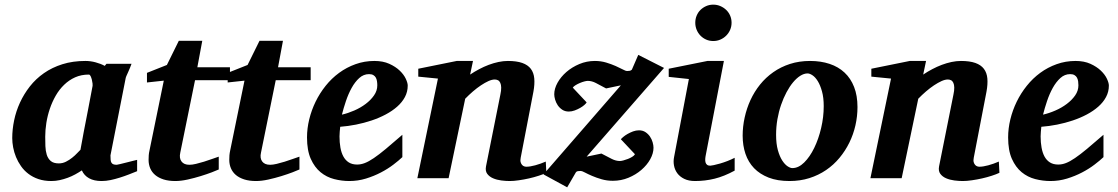

<svg xmlns="http://www.w3.org/2000/svg" viewBox="-20 -760 4767 819"><path d="M375 -394Q375.5 -396 374.8 -403.8Q374 -411.6 371.8 -420.2Q369.6 -428.7 366.5 -435.3Q363.3 -441.9 358.9 -441.9Q326.7 -441.9 300.5 -430.2Q274.4 -418.5 253.7 -398.4Q232.9 -378.4 217.8 -352.1Q202.6 -325.7 192.6 -296.1Q182.6 -266.6 177.7 -235.8Q172.9 -205.1 172.9 -176.8Q172.9 -156.7 173.6 -136.7Q174.3 -116.7 179.4 -100.1Q184.6 -83.5 196.5 -73.2Q208.5 -63 231 -63Q247.1 -63 261.5 -70.3Q275.9 -77.6 287.8 -87.2Q299.8 -96.7 308.8 -106.4Q317.9 -116.2 323.2 -121.1Q326.7 -141.1 328.9 -152.1Q331.1 -163.1 332.8 -173.1Q334.5 -183.1 336.9 -195.8Q339.4 -208.5 344 -232.2Q348.6 -255.9 356 -294.2Q363.3 -332.5 375 -394ZM564.9 -29.8Q547.9 -22.9 529.1 -15.6Q510.3 -8.3 490.7 -2.2Q471.2 3.9 451.7 8.1Q432.1 12.2 413.1 12.2Q381.3 12.2 360.1 0.5Q338.9 -11.2 329.1 -33.2Q315.9 -24.4 300.8 -16.1Q285.6 -7.8 269 -1.7Q252.4 4.4 234.9 8.3Q217.3 12.2 199.2 12.2Q168.5 12.2 144 3.9Q119.6 -4.4 101.1 -18.6Q82.5 -32.7 69.6 -51.3Q56.6 -69.8 48.3 -90.1Q40 -110.4 36.1 -131.3Q32.2 -152.3 32.2 -170.9Q32.2 -208 40.3 -246.8Q48.3 -285.6 65.2 -322.3Q82 -358.9 107.4 -391.4Q132.8 -423.8 167.5 -448Q202.1 -472.2 246.3 -486.1Q290.5 -500 344.2 -500Q366.2 -500 387.9 -494.1Q409.7 -488.3 426.8 -479L434.1 -487.8H541Q538.6 -480.5 534.7 -471.2Q530.8 -461.9 526.9 -453.1Q522.9 -444.3 519.8 -437.3Q516.6 -430.2 516.1 -426.8L451.2 -97.2Q451.2 -85.9 451.9 -78.1Q452.6 -70.3 455.6 -65.7Q458.5 -61 463.9 -59.1Q469.2 -57.1 478 -57.1Q480 -57.1 492.4 -60.1Q504.9 -63 519.8 -66.9Q534.7 -70.8 547.9 -74Q561 -77.1 564.9 -78.1Z M812 -418 749 -108.9Q743.7 -85.4 754.2 -71.3Q764.6 -57.1 788.1 -57.1Q799.8 -57.1 816.2 -61Q832.5 -64.9 850.1 -70.3Q867.7 -75.7 884.3 -81.8Q900.9 -87.9 913.1 -91.8V-37.1Q904.8 -33.2 883.8 -25.1Q862.8 -17.1 835.9 -8.8Q809.1 -0.5 780.3 5.9Q751.5 12.2 728 12.2Q699.2 12.2 677.7 5.4Q656.2 -1.5 642.1 -13.4Q627.9 -25.4 620.8 -42Q613.8 -58.6 613.8 -78.1Q613.8 -87.9 614.5 -97.7Q615.2 -107.4 617.7 -118.2L678.7 -416L606.9 -408.2V-449.2L691.9 -482.9L742.7 -585.9H842.8L821.8 -473.1H960.9V-418Z M1156.2 -418 1093.3 -108.9Q1087.9 -85.4 1098.4 -71.3Q1108.9 -57.1 1132.3 -57.1Q1144 -57.1 1160.4 -61Q1176.8 -64.9 1194.3 -70.3Q1211.9 -75.7 1228.5 -81.8Q1245.1 -87.9 1257.3 -91.8V-37.1Q1249 -33.2 1228 -25.1Q1207 -17.1 1180.2 -8.8Q1153.3 -0.5 1124.5 5.9Q1095.7 12.2 1072.3 12.2Q1043.5 12.2 1022 5.4Q1000.5 -1.5 986.3 -13.4Q972.2 -25.4 965.1 -42Q958 -58.6 958 -78.1Q958 -87.9 958.7 -97.7Q959.5 -107.4 961.9 -118.2L1022.9 -416L951.2 -408.2V-449.2L1036.1 -482.9L1086.9 -585.9H1187L1166 -473.1H1305.2V-418Z M1589.4 -396Q1589.4 -404.8 1588.1 -413.3Q1586.9 -421.9 1583.3 -428.7Q1579.6 -435.5 1572.5 -439.7Q1565.4 -443.8 1554.2 -443.8Q1530.8 -443.8 1512.5 -427.2Q1494.1 -410.6 1480 -385Q1465.8 -359.4 1455.6 -328.9Q1445.3 -298.3 1438.5 -271Q1464.4 -276.9 1491.2 -288.6Q1518.1 -300.3 1539.8 -316.7Q1561.5 -333 1575.4 -353Q1589.4 -373 1589.4 -396ZM1719.2 -395Q1719.2 -368.7 1707.3 -346.2Q1695.3 -323.7 1674.3 -305.2Q1653.3 -286.6 1625.2 -271.7Q1597.2 -256.8 1565.2 -246.1Q1533.2 -235.4 1498.8 -228.5Q1464.4 -221.7 1431.2 -219.2Q1430.2 -210 1429.2 -198.2Q1428.2 -186.5 1428.2 -178.2Q1428.2 -152.3 1432.1 -130.4Q1436 -108.4 1444.8 -92.3Q1453.6 -76.2 1468 -67.1Q1482.4 -58.1 1503.4 -58.1Q1519.5 -58.1 1536.1 -64.5Q1552.7 -70.8 1574.7 -85.7Q1596.7 -100.6 1626 -125Q1655.3 -149.4 1696.3 -185.1V-89.8Q1681.6 -75.7 1658.2 -57.9Q1634.8 -40 1605 -24.4Q1575.2 -8.8 1541 1.7Q1506.8 12.2 1470.2 12.2Q1437.5 12.2 1405.3 3.9Q1373 -4.4 1347.4 -25.4Q1321.8 -46.4 1305.7 -82.3Q1289.6 -118.2 1289.6 -173.8Q1289.6 -211.9 1299.1 -251Q1308.6 -290 1326.2 -326.2Q1343.8 -362.3 1369.1 -394Q1394.5 -425.8 1426.5 -449.2Q1458.5 -472.7 1496.6 -486.3Q1534.7 -500 1577.1 -500Q1613.8 -500 1640.6 -487.8Q1667.5 -475.6 1685.1 -458.7Q1702.6 -441.9 1710.9 -424.1Q1719.2 -406.2 1719.2 -395Z M2310.5 -22.9Q2297.4 -16.6 2277.8 -10.3Q2258.3 -3.9 2236.6 1Q2214.8 5.9 2193.1 9Q2171.4 12.2 2154.3 12.2Q2137.7 12.2 2118.4 9.8Q2099.1 7.3 2083.3 0.5Q2067.4 -6.3 2058.3 -18.6Q2049.3 -30.8 2053.2 -50.8L2114.3 -356Q2118.2 -374 2117.9 -386.5Q2117.7 -398.9 2114 -406.7Q2110.4 -414.6 2104.2 -417.7Q2098.1 -420.9 2090.3 -420.9Q2078.6 -420.9 2063.5 -414.1Q2048.3 -407.2 2031.5 -396Q2014.6 -384.8 1997.3 -369.9Q1980 -355 1964.4 -338.9L1893.6 0H1760.3L1848.1 -424.8L1764.2 -433.1V-466.8L1928.2 -500H1997.6L1985.4 -441.9Q2003.4 -454.1 2023.7 -464.8Q2043.9 -475.6 2064.7 -483.4Q2085.4 -491.2 2106.2 -495.6Q2127 -500 2146.5 -500Q2183.6 -500 2207.8 -491.5Q2231.9 -482.9 2244.4 -466.3Q2256.8 -449.7 2259 -425.3Q2261.2 -400.9 2255.4 -369.1L2201.2 -87.9Q2198.7 -75.7 2200.9 -68.1Q2203.1 -60.5 2207.3 -56.2Q2211.4 -51.8 2216.3 -50.3Q2221.2 -48.8 2225.1 -48.8Q2240.7 -48.8 2263.2 -54.9Q2285.6 -61 2308.1 -70.8Z M2482.4 -91.8 2545.4 -105Q2572.3 -90.8 2589.8 -82Q2607.4 -73.2 2624.5 -73.2Q2629.9 -73.2 2639.2 -75.7Q2648.4 -78.1 2658.4 -82Q2668.5 -85.9 2676.8 -91.1Q2685.1 -96.2 2688.5 -102.1L2628.4 -166Q2630.9 -169.4 2638.7 -176Q2646.5 -182.6 2657.2 -188.7Q2668 -194.8 2680.4 -199.5Q2692.9 -204.1 2705.6 -204.1Q2721.7 -204.1 2733.4 -196.3Q2745.1 -188.5 2752.7 -177.2Q2760.3 -166 2763.9 -153.1Q2767.6 -140.1 2767.6 -129.9Q2767.6 -106 2753.7 -80.8Q2739.7 -55.7 2715.8 -35.2Q2691.9 -14.6 2660.6 -1.7Q2629.4 11.2 2594.2 11.2Q2568.8 11.2 2546.1 4.6Q2523.4 -2 2505.4 -9.8Q2487.3 -17.6 2474.9 -24.2Q2462.4 -30.8 2457.5 -30.8Q2450.7 -30.8 2445.1 -30Q2439.5 -29.3 2436.5 -24.9L2399.4 39.1L2298.3 -16.1L2628.4 -396L2565.4 -382.8Q2539.1 -397 2521.7 -406Q2504.4 -415 2487.3 -415Q2481.9 -415 2472.7 -412.6Q2463.4 -410.2 2453.6 -406Q2443.8 -401.9 2435.3 -396.7Q2426.8 -391.6 2423.3 -386.2L2482.4 -323.2Q2480 -318.8 2472.7 -312.3Q2465.3 -305.7 2454.6 -299.6Q2443.8 -293.5 2431.2 -288.8Q2418.5 -284.2 2406.2 -284.2Q2390.1 -284.2 2378.4 -292Q2366.7 -299.8 2359.1 -311Q2351.6 -322.3 2347.9 -335Q2344.2 -347.7 2344.2 -357.9Q2344.2 -381.8 2358.2 -407Q2372.1 -432.1 2396 -452.9Q2419.9 -473.6 2451.2 -486.8Q2482.4 -500 2517.6 -500Q2543 -500 2565.7 -493.2Q2588.4 -486.3 2606.4 -478.3Q2624.5 -470.2 2637 -463.6Q2649.4 -457 2654.3 -457Q2661.1 -457 2666.3 -458Q2671.4 -459 2675.3 -462.9L2702.6 -525.9L2812.5 -470.2Z M3113.8 -32.2Q3068.8 -7.8 3028.3 2.2Q2987.8 12.2 2944.8 12.2Q2917.5 12.2 2898.7 2.9Q2879.9 -6.3 2869.1 -21Q2858.4 -35.6 2855 -54Q2851.6 -72.3 2855.5 -90.8L2918.5 -422.9L2832.5 -432.1V-466.8L2997.6 -500H3067.9L2990.7 -99.1Q2988.8 -90.3 2988.3 -82Q2987.8 -73.7 2989.5 -67.4Q2991.2 -61 2996.1 -57.1Q3001 -53.2 3009.8 -53.2Q3013.7 -53.2 3025.1 -55.7Q3036.6 -58.1 3051.8 -62.5Q3066.9 -66.9 3083.3 -73.2Q3099.6 -79.6 3113.8 -86.9ZM3100.6 -663.1Q3100.6 -647 3094.5 -632.8Q3088.4 -618.7 3077.6 -607.9Q3066.9 -597.2 3052.7 -591.1Q3038.6 -585 3022.5 -585Q3006.3 -585 2992.4 -591.1Q2978.5 -597.2 2968 -607.9Q2957.5 -618.7 2951.7 -632.8Q2945.8 -647 2945.8 -663.1Q2945.8 -679.2 2951.7 -693.4Q2957.5 -707.5 2968 -717.8Q2978.5 -728 2992.4 -734.1Q3006.3 -740.2 3022.5 -740.2Q3038.6 -740.2 3052.7 -734.1Q3066.9 -728 3077.6 -717.8Q3088.4 -707.5 3094.5 -693.4Q3100.6 -679.2 3100.6 -663.1Z M3493.7 -307.1Q3493.7 -343.8 3486.3 -370.1Q3479 -396.5 3468.5 -413.6Q3458 -430.7 3446 -438.7Q3434.1 -446.8 3424.8 -446.8Q3409.7 -446.8 3393.8 -436.8Q3377.9 -426.8 3363 -408.9Q3348.1 -391.1 3335 -366.5Q3321.8 -341.8 3311.8 -312.7Q3301.8 -283.7 3296.1 -251.2Q3290.5 -218.8 3290.5 -185.1Q3290.5 -146.5 3298.1 -119.4Q3305.7 -92.3 3316.7 -75.4Q3327.6 -58.6 3339.4 -50.8Q3351.1 -43 3359.9 -43Q3386.2 -43 3410.4 -66.9Q3434.6 -90.8 3453.1 -128.9Q3471.7 -167 3482.7 -213.9Q3493.7 -260.7 3493.7 -307.1ZM3637.7 -303.2Q3637.7 -263.7 3628.9 -225.1Q3620.1 -186.5 3603 -151.6Q3585.9 -116.7 3561 -86.7Q3536.1 -56.6 3503.9 -34.7Q3471.7 -12.7 3432.4 -0.2Q3393.1 12.2 3347.7 12.2Q3296.4 12.2 3258.8 -2.4Q3221.2 -17.1 3196.5 -42.7Q3171.9 -68.4 3159.9 -103.8Q3147.9 -139.2 3147.9 -181.2Q3147.9 -220.2 3156.5 -259Q3165 -297.9 3181.4 -333.5Q3197.8 -369.1 3222.2 -399.4Q3246.6 -429.7 3278.6 -452.1Q3310.5 -474.6 3349.9 -487.3Q3389.2 -500 3435.5 -500Q3481.4 -500 3518.8 -487.5Q3556.2 -475.1 3582.5 -450.4Q3608.9 -425.8 3623.3 -388.9Q3637.7 -352.1 3637.7 -303.2Z M4243.2 -22.9Q4230 -16.6 4210.4 -10.3Q4190.9 -3.9 4169.2 1Q4147.5 5.9 4125.7 9Q4104 12.2 4086.9 12.2Q4070.3 12.2 4051 9.8Q4031.7 7.3 4015.9 0.5Q4000 -6.3 3991 -18.6Q3981.9 -30.8 3985.8 -50.8L4046.9 -356Q4050.8 -374 4050.5 -386.5Q4050.3 -398.9 4046.6 -406.7Q4043 -414.6 4036.9 -417.7Q4030.8 -420.9 4022.9 -420.9Q4011.2 -420.9 3996.1 -414.1Q3981 -407.2 3964.1 -396Q3947.3 -384.8 3929.9 -369.9Q3912.6 -355 3897 -338.9L3826.2 0H3692.9L3780.8 -424.8L3696.8 -433.1V-466.8L3860.8 -500H3930.2L3918 -441.9Q3936 -454.1 3956.3 -464.8Q3976.6 -475.6 3997.3 -483.4Q4018.1 -491.2 4038.8 -495.6Q4059.6 -500 4079.1 -500Q4116.2 -500 4140.4 -491.5Q4164.6 -482.9 4177 -466.3Q4189.5 -449.7 4191.7 -425.3Q4193.8 -400.9 4188 -369.1L4133.8 -87.9Q4131.3 -75.7 4133.5 -68.1Q4135.7 -60.5 4139.9 -56.2Q4144 -51.8 4148.9 -50.3Q4153.8 -48.8 4157.7 -48.8Q4173.3 -48.8 4195.8 -54.9Q4218.3 -61 4240.7 -70.8Z M4580.1 -396Q4580.1 -404.8 4578.9 -413.3Q4577.6 -421.9 4574 -428.7Q4570.3 -435.5 4563.2 -439.7Q4556.2 -443.8 4544.9 -443.8Q4521.5 -443.8 4503.2 -427.2Q4484.9 -410.6 4470.7 -385Q4456.5 -359.4 4446.3 -328.9Q4436 -298.3 4429.2 -271Q4455.1 -276.9 4481.9 -288.6Q4508.8 -300.3 4530.5 -316.7Q4552.2 -333 4566.2 -353Q4580.1 -373 4580.1 -396ZM4710 -395Q4710 -368.7 4698 -346.2Q4686 -323.7 4665 -305.2Q4644 -286.6 4616 -271.7Q4587.9 -256.8 4555.9 -246.1Q4523.9 -235.4 4489.5 -228.5Q4455.1 -221.7 4421.9 -219.2Q4420.9 -210 4419.9 -198.2Q4418.9 -186.5 4418.9 -178.2Q4418.9 -152.3 4422.9 -130.4Q4426.8 -108.4 4435.5 -92.3Q4444.3 -76.2 4458.7 -67.1Q4473.1 -58.1 4494.1 -58.1Q4510.3 -58.1 4526.9 -64.5Q4543.5 -70.8 4565.4 -85.7Q4587.4 -100.6 4616.7 -125Q4646 -149.4 4687 -185.1V-89.8Q4672.4 -75.7 4648.9 -57.9Q4625.5 -40 4595.7 -24.4Q4565.9 -8.8 4531.7 1.7Q4497.6 12.2 4460.9 12.2Q4428.2 12.2 4396 3.9Q4363.8 -4.4 4338.1 -25.4Q4312.5 -46.4 4296.4 -82.3Q4280.3 -118.2 4280.3 -173.8Q4280.3 -211.9 4289.8 -251Q4299.3 -290 4316.9 -326.2Q4334.5 -362.3 4359.9 -394Q4385.3 -425.8 4417.2 -449.2Q4449.2 -472.7 4487.3 -486.3Q4525.4 -500 4567.9 -500Q4604.5 -500 4631.3 -487.8Q4658.2 -475.6 4675.8 -458.7Q4693.4 -441.9 4701.7 -424.1Q4710 -406.2 4710 -395Z"/></svg>

Font: Charis SIL Am
Style: Bold Italic
Weight: 700
Italic angle: -11°
Foundry: SIL International
Version: Version 5.000